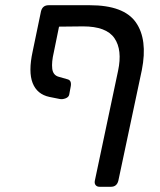

<svg xmlns="http://www.w3.org/2000/svg" viewBox="-20 -591 614 735"><path d="M206 -489 186 -391Q177 -353 180 -328Q183 -303 205 -297L240 -287Q256 -282 250 -256L245 -229Q243 -219 231 -214.5Q219 -210 209 -212L169 -220Q122 -230 105 -273Q88 -316 105 -394L137 -548Q143 -571 166 -571H324Q454 -571 500 -505.5Q546 -440 523 -323L433 101Q427 124 405 124H361Q351 124 346 117.5Q341 111 343 101L432 -320Q449 -400 418 -445Q387 -490 298 -490Z"/></svg>

Font: Lubike
Style: Italic
Weight: 400
Italic angle: -12°
Foundry: Honoka55
Version: Version 1.000;July 22, 2022;FontCreator 14.0.0.2862 64-bit